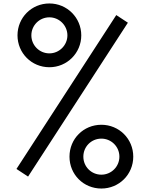

<svg xmlns="http://www.w3.org/2000/svg" viewBox="-20 -1010 864 1108"><path d="M265 -622C367 -622 449 -704 449 -806C449 -908 367 -990 265 -990C162 -990 81 -908 81 -806C81 -704 162 -622 265 -622ZM651 -923 75 -35 142 9 718 -879ZM265 -702C207 -702 161 -749 161 -806C161 -863 207 -910 265 -910C322 -910 369 -863 369 -806C369 -749 322 -702 265 -702ZM565 78C667 78 749 -3 749 -106C749 -209 667 -290 565 -290C462 -290 381 -209 381 -106C381 -3 462 78 565 78ZM565 -2C507 -2 461 -48 461 -106C461 -164 507 -210 565 -210C622 -210 669 -164 669 -106C669 -48 622 -2 565 -2Z"/></svg>

Font: Abbots Morton Experiment
Style: Regular
Weight: 400
Designer: Nathan Sharfi
Version: Version 1.000;PS 001.000;hotconv 1.0.70;makeotf.lib2.5.58329